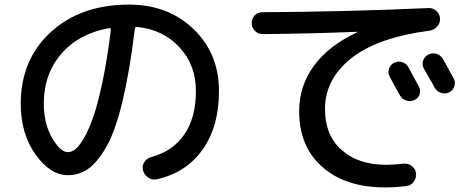

<svg xmlns="http://www.w3.org/2000/svg" viewBox="-20 -755 2040 833"><path d="M454 -633Q323 -610 246.5 -522Q170 -434 170 -305Q170 -220 205.5 -157.5Q241 -95 275 -95Q291 -95 308 -108.5Q325 -122 346 -159Q367 -196 386.5 -253Q406 -310 426 -406.5Q446 -503 461 -626Q461 -629 459 -631.5Q457 -634 454 -633ZM275 5Q198 5 134 -85Q70 -175 70 -305Q70 -496 200 -615.5Q330 -735 540 -735Q709 -735 819.5 -629Q930 -523 930 -360Q930 -204 857.5 -104Q785 -4 659 23Q639 27 622 15Q605 3 600 -18Q596 -37 607 -53Q618 -69 637 -74Q730 -99 780 -172Q830 -245 830 -360Q830 -473 758.5 -550Q687 -627 575 -638Q567 -640 565 -630Q542 -441 510.5 -311.5Q479 -182 440 -115.5Q401 -49 362 -22Q323 5 275 5Z M1689 -482Q1706 -491 1724.5 -485.5Q1743 -480 1752 -463Q1767 -436 1797 -380Q1806 -363 1800.5 -346Q1795 -329 1778 -321Q1762 -313 1743.5 -318.5Q1725 -324 1716 -340Q1708 -354 1693 -381Q1678 -408 1671 -422Q1662 -438 1667.5 -456Q1673 -474 1689 -482ZM1902 -499Q1918 -471 1948 -415Q1957 -399 1951 -380.5Q1945 -362 1928 -354Q1911 -346 1892.5 -352.5Q1874 -359 1865 -376Q1858 -390 1842 -417Q1826 -444 1819 -457Q1810 -474 1815.5 -491.5Q1821 -509 1838 -518Q1855 -527 1873.5 -521.5Q1892 -516 1902 -499ZM1119 -607Q1100 -607 1086 -621Q1072 -635 1072 -655Q1072 -675 1085.5 -688.5Q1099 -702 1118 -702Q1482 -704 1839 -720Q1859 -721 1873.5 -707.5Q1888 -694 1889 -675Q1890 -655 1877 -640Q1864 -625 1844 -622Q1616 -592 1503 -501.5Q1390 -411 1390 -282Q1390 -168 1462.5 -104Q1535 -40 1655 -40Q1688 -40 1731 -45Q1751 -47 1767 -34.5Q1783 -22 1785 -3Q1787 17 1775 33.5Q1763 50 1743 52Q1698 58 1650 58Q1479 58 1378.5 -30.5Q1278 -119 1278 -272Q1278 -383 1342.5 -470.5Q1407 -558 1530 -615Q1531 -615 1531 -616Q1531 -617 1529 -617Q1330 -609 1119 -607Z"/></svg>

Font: Rounded Mplus 1c Medium
Style: Regular
Weight: 500
Version: Version 1.059.20150529